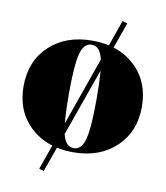

<svg xmlns="http://www.w3.org/2000/svg" viewBox="-80 -663 729 844"><g transform="rotate(10 284.0 -241.0)"><path d="M151 107 399 -596 421 -589 172 114ZM475 -58.5Q402 10 284 10Q166 10 93 -58.5Q20 -127 20 -239Q20 -351 93 -419.5Q166 -488 284 -488Q402 -488 475 -419.5Q548 -351 548 -239Q548 -127 475 -58.5ZM332.5 -58.5Q346 -109 346 -239Q346 -369 332.5 -419.5Q319 -470 284 -470Q249 -470 235.5 -419.5Q222 -369 222 -239Q222 -109 235.5 -58.5Q249 -8 284 -8Q319 -8 332.5 -58.5Z"/></g></svg>

Font: Elsie Swash Caps Black
Style: Regular
Weight: 900
Designer: Alejandro Inler
Foundry: Alejandro Inler
Version: 1.001